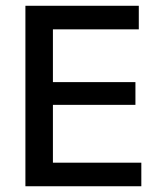

<svg xmlns="http://www.w3.org/2000/svg" viewBox="-20 -648 572 668"><path d="M68.4 0V-627.9H462.9V-545.9H164.1V-362.3H451.2V-283.2H164.1V-82H471.7V0Z"/></svg>

Font: Padauk Book
Style: Regular
Weight: 400
Designer: Debbi Hosken, Becca Hirsbrunner Spalinger
Foundry: SIL International
Version: Version 5.000